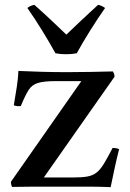

<svg xmlns="http://www.w3.org/2000/svg" viewBox="-20 -772 536 793"><path d="M437 1Q393 -1 358 -1Q323 -1 297 -1H180Q149 -1 111 -1Q73 -1 30 0Q25 -10 25 -21L316 -437H212Q162 -437 137 -429.5Q112 -422 98 -400Q84 -378 66 -334Q51 -332 37 -337Q44 -378 49.5 -414Q55 -450 56 -479Q99 -477 151 -475.5Q203 -474 258 -474Q302 -474 354 -475Q406 -476 446 -477Q453 -467 453 -455L161 -39H283Q319 -39 341 -43Q363 -47 378.5 -59Q394 -71 409 -95.5Q424 -120 445 -161Q461 -161 472 -156Q462 -117 453.5 -77.5Q445 -38 437 1ZM254 -629Q284 -658 317 -689Q350 -720 385 -752Q392 -751 399.5 -747.5Q407 -744 414 -739Q385 -698 352.5 -646Q320 -594 297 -552Q287 -550 276 -549Q265 -548 253 -548Q241 -548 230 -549Q219 -550 209 -552Q186 -594 154 -646Q122 -698 93 -739Q105 -749 122 -752Q158 -720 191 -689Q224 -658 254 -629Z"/></svg>

Font: Tiro Devanagari Marathi
Style: Regular
Weight: 400
Designer: Devanagari: John Hudson & Fiona Ross. Latin: John Hudson.
Foundry: Tiro Typeworks Ltd.
Version: Version 1.52